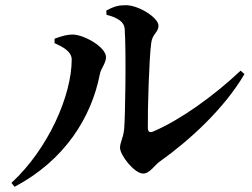

<svg xmlns="http://www.w3.org/2000/svg" viewBox="-20 -721 970 739"><path d="M531 -53C557 -53 575 -86 596 -100C711 -182 843 -303 921 -436L906 -449C801 -350 673 -259 570 -215C556 -209 549 -214 549 -229C548 -297 554 -500 562 -555C566 -591 590 -596 590 -622C590 -653 514 -701 464 -701C438 -701 419 -697 389 -680L390 -664C433 -653 458 -637 460 -610C466 -517 462 -272 458 -225C454 -187 442 -174 442 -152C442 -124 497 -53 531 -53ZM24 -17 36 -2C231 -105 332 -271 364 -434C368 -458 388 -477 388 -501C388 -540 304 -587 261 -588C233 -588 210 -579 190 -572V-555C221 -541 256 -523 256 -492C256 -354 166 -148 24 -17Z"/></svg>

Font: GenRyuMin2 TW B
Style: Regular
Weight: 700
Version: Version 2.100;PS 2.1;hotconv 16.6.51;makeotf.lib2.5.65220 DE